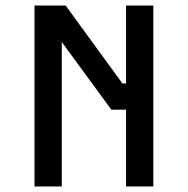

<svg xmlns="http://www.w3.org/2000/svg" viewBox="-20 -670 675 690"><path d="M380 -276H433V0H531V-650H433V-370H420L216 -650H104V0H202V-519Z"/></svg>

Font: Grotesk 02 Mince
Style: Bold
Weight: 400
Designer: Frank Adebiaye, contributions by Jérémy Landes, Ariel Martín Pérez
Foundry: Velvetyne Type Foundry
Version: Version 3.000;Glyphs 3.1.2 (3150)